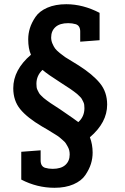

<svg xmlns="http://www.w3.org/2000/svg" viewBox="-20 -687 592 912"><path d="M407 -35Q420 -1 420 38Q420 65 412 91Q404 117 385.5 144.5Q367 172 329 188.5Q291 205 239 205Q156 205 81 166V34L173 27V75Q173 103 194 110Q211 115 230 115Q270 115 290.5 96.5Q311 78 311 47Q311 37 309 28Q307 19 302 10Q297 1 293 -5.5Q289 -12 279 -20.5Q269 -29 263.5 -34Q258 -39 244 -47.5Q230 -56 224.5 -59.5Q219 -63 202.5 -73Q186 -83 180 -86Q109 -128 76 -168.5Q43 -209 43 -268Q43 -355 127 -427Q114 -456 114 -500Q114 -527 122 -553Q130 -579 148.5 -606.5Q167 -634 205 -650.5Q243 -667 295 -667Q374 -667 453 -626V-496L361 -489V-537Q361 -565 340 -572Q323 -577 304 -577Q264 -577 243.5 -558.5Q223 -540 223 -509Q223 -494 229 -480Q235 -466 241.5 -457Q248 -448 264 -435Q280 -422 289 -416Q298 -410 321.5 -396Q345 -382 354 -376Q420 -334 454.5 -292Q489 -250 489 -190Q489 -105 407 -35ZM265 -168Q344 -114 352 -107Q381 -133 381 -173Q381 -182 380 -189.5Q379 -197 375 -204.5Q371 -212 368.5 -217Q366 -222 358 -229.5Q350 -237 346.5 -240.5Q343 -244 331 -252.5Q319 -261 313.5 -265Q308 -269 292 -279Q276 -289 269 -294Q206 -334 182 -355Q153 -328 153 -289Q153 -280 154 -272.5Q155 -265 159 -257.5Q163 -250 165.5 -245Q168 -240 176 -232.5Q184 -225 187.5 -221.5Q191 -218 203 -209.5Q215 -201 220.5 -197Q226 -193 242 -183Q258 -173 265 -168Z"/></svg>

Font: Bree Serif
Style: Regular
Weight: 400
Designer: Veronika Burian, Jos Scaglione
Foundry: TypeTogether
Version: Version 1.001